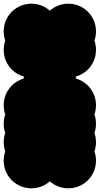

<svg xmlns="http://www.w3.org/2000/svg" viewBox="-70 -920 540 1040"><path d="M150 -50Q150 -91 170 -125.5Q190 -160 224.5 -180Q259 -200 300 -200Q341 -200 375.5 -180Q410 -160 430 -125.5Q450 -91 450 -50Q450 -9 430 25.5Q410 60 375.5 80Q341 100 300 100Q259 100 224.5 80Q190 60 170 25.5Q150 -9 150 -50ZM150 -150Q150 -191 170 -225.5Q190 -260 224.5 -280Q259 -300 300 -300Q341 -300 375.5 -280Q410 -260 430 -225.5Q450 -191 450 -150Q450 -109 430 -74.5Q410 -40 375.5 -20Q341 0 300 0Q259 0 224.5 -20Q190 -40 170 -74.5Q150 -109 150 -150ZM50 -450Q50 -491 70 -525.5Q90 -560 124.5 -580Q159 -600 200 -600Q241 -600 275.5 -580Q310 -560 330 -525.5Q350 -491 350 -450Q350 -409 330 -374.5Q310 -340 275.5 -320Q241 -300 200 -300Q159 -300 124.5 -320Q90 -340 70 -374.5Q50 -409 50 -450ZM150 -350Q150 -391 170 -425.5Q190 -460 224.5 -480Q259 -500 300 -500Q341 -500 375.5 -480Q410 -460 430 -425.5Q450 -391 450 -350Q450 -309 430 -274.5Q410 -240 375.5 -220Q341 -200 300 -200Q259 -200 224.5 -220Q190 -240 170 -274.5Q150 -309 150 -350ZM150 -250Q150 -291 170 -325.5Q190 -360 224.5 -380Q259 -400 300 -400Q341 -400 375.5 -380Q410 -360 430 -325.5Q450 -291 450 -250Q450 -209 430 -174.5Q410 -140 375.5 -120Q341 -100 300 -100Q259 -100 224.5 -120Q190 -140 170 -174.5Q150 -209 150 -250ZM50 -250Q50 -291 70 -325.5Q90 -360 124.5 -380Q159 -400 200 -400Q241 -400 275.5 -380Q310 -360 330 -325.5Q350 -291 350 -250Q350 -209 330 -174.5Q310 -140 275.5 -120Q241 -100 200 -100Q159 -100 124.5 -120Q90 -140 70 -174.5Q50 -209 50 -250ZM-50 -350Q-50 -391 -30 -425.5Q-10 -460 24.5 -480Q59 -500 100 -500Q141 -500 175.5 -480Q210 -460 230 -425.5Q250 -391 250 -350Q250 -309 230 -274.5Q210 -240 175.5 -220Q141 -200 100 -200Q59 -200 24.5 -220Q-10 -240 -30 -274.5Q-50 -309 -50 -350ZM-50 -250Q-50 -291 -30 -325.5Q-10 -360 24.5 -380Q59 -400 100 -400Q141 -400 175.5 -380Q210 -360 230 -325.5Q250 -291 250 -250Q250 -209 230 -174.5Q210 -140 175.5 -120Q141 -100 100 -100Q59 -100 24.5 -120Q-10 -140 -30 -174.5Q-50 -209 -50 -250ZM-50 -150Q-50 -191 -30 -225.5Q-10 -260 24.5 -280Q59 -300 100 -300Q141 -300 175.5 -280Q210 -260 230 -225.5Q250 -191 250 -150Q250 -109 230 -74.5Q210 -40 175.5 -20Q141 0 100 0Q59 0 24.5 -20Q-10 -40 -30 -74.5Q-50 -109 -50 -150ZM-50 -50Q-50 -91 -30 -125.5Q-10 -160 24.5 -180Q59 -200 100 -200Q141 -200 175.5 -180Q210 -160 230 -125.5Q250 -91 250 -50Q250 -9 230 25.5Q210 60 175.5 80Q141 100 100 100Q59 100 24.5 80Q-10 60 -30 25.5Q-50 -9 -50 -50ZM-50 -750Q-50 -791 -30 -825.5Q-10 -860 24.5 -880Q59 -900 100 -900Q141 -900 175.5 -880Q210 -860 230 -825.5Q250 -791 250 -750Q250 -709 230 -674.5Q210 -640 175.5 -620Q141 -600 100 -600Q59 -600 24.5 -620Q-10 -640 -30 -674.5Q-50 -709 -50 -750ZM150 -750Q150 -791 170 -825.5Q190 -860 224.5 -880Q259 -900 300 -900Q341 -900 375.5 -880Q410 -860 430 -825.5Q450 -791 450 -750Q450 -709 430 -674.5Q410 -640 375.5 -620Q341 -600 300 -600Q259 -600 224.5 -620Q190 -640 170 -674.5Q150 -709 150 -750ZM50 -650Q50 -691 70 -725.5Q90 -760 124.5 -780Q159 -800 200 -800Q241 -800 275.5 -780Q310 -760 330 -725.5Q350 -691 350 -650Q350 -609 330 -574.5Q310 -540 275.5 -520Q241 -500 200 -500Q159 -500 124.5 -520Q90 -540 70 -574.5Q50 -609 50 -650ZM-50 -650Q-50 -691 -30 -725.5Q-10 -760 24.5 -780Q59 -800 100 -800Q141 -800 175.5 -780Q210 -760 230 -725.5Q250 -691 250 -650Q250 -609 230 -574.5Q210 -540 175.5 -520Q141 -500 100 -500Q59 -500 24.5 -520Q-10 -540 -30 -574.5Q-50 -609 -50 -650ZM150 -650Q150 -691 170 -725.5Q190 -760 224.5 -780Q259 -800 300 -800Q341 -800 375.5 -780Q410 -760 430 -725.5Q450 -691 450 -650Q450 -609 430 -574.5Q410 -540 375.5 -520Q341 -500 300 -500Q259 -500 224.5 -520Q190 -540 170 -574.5Q150 -609 150 -650Z"/></svg>

Font: TINY 5x3
Style: Regular
Weight: 400
Designer: Jack Halten Fahnestock
Foundry: Velvetyne Type Foundry
Version: Version 1.002